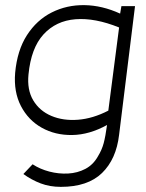

<svg xmlns="http://www.w3.org/2000/svg" viewBox="-20 -524 569 748"><path d="M217 204Q174 204 138.5 190.5Q103 177 71 154L107 116Q136 135 172.5 144.5Q209 154 245.5 152Q282 150 312.5 134Q343 118 361 86Q377 60 384 33.5Q391 7 397 -37Q328 1 261.5 2Q195 3 142.5 -26.5Q90 -56 61.5 -111Q33 -166 39 -240Q47 -328 85 -387Q123 -446 181.5 -475.5Q240 -505 309 -504Q378 -503 448 -471L453 -500H506L444 1Q433 96 377.5 150Q322 204 217 204ZM91 -234Q85 -174 109.5 -133Q134 -92 180 -72.5Q226 -53 284 -57.5Q342 -62 402 -93L444 -417Q350 -455 274 -449Q198 -443 149.5 -390Q101 -337 91 -234Z"/></svg>

Font: Kulim Park ExtraLight
Style: Italic
Weight: 275
Italic angle: -8°
Designer: Noponies / Dale Sattler
Foundry: Noponies
Version: Version 1.000; ttfautohint (v1.8.3)